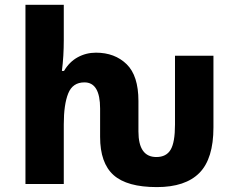

<svg xmlns="http://www.w3.org/2000/svg" viewBox="-20 -762 986 795"><path d="M629.4 12.7Q505.9 12.7 450.2 -37.1Q394.5 -86.9 394.5 -195.3V-312.5Q394.5 -420.9 329.6 -420.9Q280.8 -420.9 262.5 -375.2Q244.1 -329.6 244.1 -247.1V0H85.4V-742.2H244.1V-594.7Q244.1 -563.5 242.2 -531Q240.2 -498.5 236.3 -468.3H245.1Q267.1 -505.9 301.8 -524.9Q336.4 -543.9 377.4 -543.9Q455.1 -543.9 504.2 -496.3Q553.2 -448.7 553.2 -343.8V-217.8Q553.2 -111.8 627.4 -111.8Q668.5 -111.8 686.5 -142.1Q704.6 -172.4 704.6 -246.1V-531.2H863.8V-234.4Q863.8 -105 805.7 -46.1Q747.6 12.7 629.4 12.7Z"/></svg>

Font: Lunasima
Style: Bold
Weight: 700
Designer: The DocRepair Project, Monotype Design Team
Foundry: Google
Version: Version 2.009